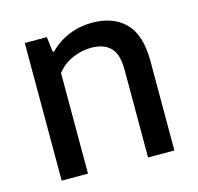

<svg xmlns="http://www.w3.org/2000/svg" viewBox="-86 -642 754 733"><g transform="rotate(-15 291.0 -276.0)"><path d="M70.5 -544H157.5L165 -484H170.5Q203 -517 246.2 -534.8Q289.5 -552.5 338 -552.5Q421 -552.5 468.5 -504.8Q516 -457 516 -353.5V0H412V-348Q412 -408.5 385.8 -434.8Q359.5 -461 309.5 -461Q273 -461 236.2 -445.2Q199.5 -429.5 174.5 -397.5V0H70.5Z"/></g></svg>

Font: Encode Sans Medium
Style: Regular
Weight: 500
Designer: Multiple Designers
Foundry: Impallari Type
Version: Version 2.000